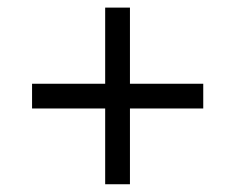

<svg xmlns="http://www.w3.org/2000/svg" viewBox="-20 -554 613 500"><path d="M318.4 -335.9H509.3V-271.5H318.4V-74.2H253.9V-271.5H63.5V-335.9H253.9V-534.2H318.4Z"/></svg>

Font: Noto Sans Syriac Estrangela
Style: Regular
Weight: 400
Designer: Monotype Design team
Foundry: Monotype Imaging Inc.
Version: Version 1.00